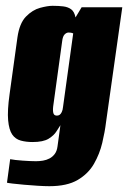

<svg xmlns="http://www.w3.org/2000/svg" viewBox="-20 -520 441 661"><path d="M150 121Q133 121 109.5 119.5Q86 118 63 116Q40 114 23.5 112Q7 110 4 109L15 28Q30 31 58 33Q86 35 104 35Q116 35 128 33Q140 31 150.5 25.5Q161 20 168.5 10Q176 0 178 -16L188 -89Q183 -82 174.5 -68Q166 -54 147.5 -42.5Q129 -31 92 -31Q70 -31 51.5 -36Q33 -41 22 -57Q11 -73 8 -106Q5 -139 13 -196L40 -391Q47 -440 69.5 -463Q92 -486 118 -493Q144 -500 161 -500Q182 -500 198 -498Q214 -496 225 -488Q236 -480 240 -460L261 -495H401L345 -99Q341 -66 332 -28Q323 10 303.5 44Q284 78 247.5 99.5Q211 121 150 121ZM176 -122Q181 -122 185 -124.5Q189 -127 192.5 -134Q196 -141 197 -152L232 -405Q230 -406 228 -406.5Q226 -407 223.5 -407.5Q221 -408 216 -408Q209 -408 202.5 -401.5Q196 -395 194 -378L163 -153Q162 -144 162.5 -138Q163 -132 164.5 -128.5Q166 -125 169 -123.5Q172 -122 176 -122Z"/></svg>

Font: Alumni Sans Thin Black
Style: Italic
Weight: 900
Italic angle: -8°
Version: Version 1.016